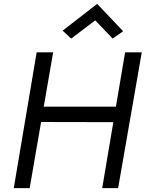

<svg xmlns="http://www.w3.org/2000/svg" viewBox="-20 -970 751 990"><path d="M168 -420H635L622 -340L155 -341ZM711 -700 589 0H507L625 -700ZM254 -700 133 0H51L169 -700ZM347 -771 303 -812 481 -950 615 -809 561 -771 471 -865Z"/></svg>

Font: Jost
Style: Italic
Weight: 400
Italic angle: -5°
Version: Version 3.710